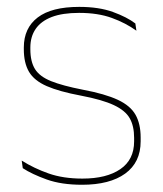

<svg xmlns="http://www.w3.org/2000/svg" viewBox="-20 -514 463 544"><path d="M212.5 9.5Q154 9.5 112.2 -5.5Q70.5 -20.5 44.5 -37.5L41.5 -59Q76.5 -37 117.8 -22.5Q159 -8 213.5 -8Q282 -8 321 -34.8Q360 -61.5 360 -113.5V-123.5Q360 -157 347.5 -179Q335 -201 302.5 -216.2Q270 -231.5 209.5 -243Q148 -254.5 112.5 -270Q77 -285.5 62.2 -310.5Q47.5 -335.5 47.5 -374.5V-379.5Q47.5 -434.5 86.8 -464.5Q126 -494.5 204.5 -494.5Q260.5 -494.5 300.2 -480Q340 -465.5 363.5 -447.5L366.5 -427Q336 -449 296.8 -463.2Q257.5 -477.5 204 -477.5Q157 -477.5 126.5 -465.8Q96 -454 81 -432Q66 -410 66 -379.5V-374.5Q66 -339.5 79.2 -318.2Q92.5 -297 125 -284Q157.5 -271 214 -260Q278 -248 313.8 -231.2Q349.5 -214.5 364 -188.8Q378.5 -163 378.5 -124.5V-113.5Q378.5 -54 334.8 -22.2Q291 9.5 212.5 9.5Z"/></svg>

Font: Anek Devanagari Medium Thin
Style: Regular
Weight: 250
Version: Version 1.003